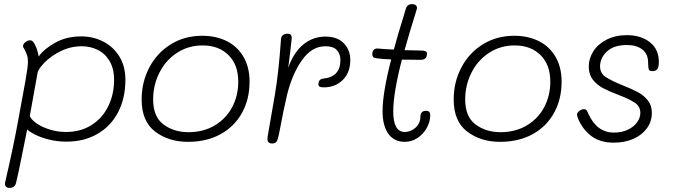

<svg xmlns="http://www.w3.org/2000/svg" viewBox="-20 -690 3274 934"><path d="M590 -302Q590 -213 555 -145Q520 -77 455 -39Q390 -1 303 -1Q257 -1 216.5 -11.5Q176 -22 149 -36Q122 -50 112 -60L90 50Q68 160 58 200Q52 224 27 224Q13 224 7.5 216Q2 208 5 197Q44 29 66 -91Q91 -225 103.5 -295.5Q116 -366 116 -390Q116 -409 111 -423Q106 -437 97 -454Q92 -459 92 -465Q92 -476 103.5 -485Q115 -494 126 -494Q134 -494 141 -487Q150 -476 157.5 -456Q165 -436 168 -415Q193 -451 248 -482Q303 -513 375 -513Q433 -513 482 -488Q531 -463 560.5 -415.5Q590 -368 590 -302ZM535 -302Q535 -356 513 -393Q491 -430 455 -447.5Q419 -465 378 -465Q323 -465 275 -441Q227 -417 197 -386Q167 -355 163 -337L125 -126Q131 -109 157 -90.5Q183 -72 221.5 -60Q260 -48 301 -48Q372 -48 425 -81.5Q478 -115 506.5 -173Q535 -231 535 -302Z M669 -206Q669 -291 706.5 -362Q744 -433 811 -474.5Q878 -516 964 -516Q1031 -516 1083 -490Q1135 -464 1164.5 -413.5Q1194 -363 1194 -293Q1194 -207 1157 -140.5Q1120 -74 1052.5 -37Q985 0 895 0Q800 0 734.5 -50Q669 -100 669 -206ZM1139 -293Q1139 -375 1091.5 -422Q1044 -469 966 -469Q896 -469 841 -433Q786 -397 755.5 -336.5Q725 -276 725 -206Q725 -122 775.5 -84.5Q826 -47 897 -47Q969 -47 1024 -79.5Q1079 -112 1109 -168Q1139 -224 1139 -293Z M1684 -398Q1684 -337 1647.5 -301Q1611 -265 1555 -265Q1541 -265 1535 -268.5Q1529 -272 1529 -280Q1529 -306 1555 -308Q1636 -317 1636 -398Q1636 -427 1619 -446Q1602 -465 1563 -465Q1497 -465 1449.5 -398Q1402 -331 1377 -231Q1360 -160 1337 -37Q1332 -11 1325.5 -1.5Q1319 8 1304 8Q1281 8 1281 -14Q1281 -21 1282 -26L1317 -228Q1336 -340 1347 -501Q1348 -513 1357 -519.5Q1366 -526 1379 -526Q1401 -526 1399 -502Q1392 -434 1382 -360Q1409 -436 1456 -474Q1503 -512 1563 -512Q1621 -512 1652.5 -479.5Q1684 -447 1684 -398Z M2073 -130Q2073 -98 2056 -67.5Q2039 -37 2010.5 -18.5Q1982 0 1949 0Q1897 0 1869 -39.5Q1841 -79 1841 -149Q1841 -238 1883 -401Q1842 -402 1808 -407Q1791 -409 1791 -426Q1791 -441 1798.5 -448Q1806 -455 1818 -454Q1859 -450 1896 -449Q1914 -518 1941 -603L1954 -647Q1961 -670 1985 -670Q1998 -670 2004.5 -662.5Q2011 -655 2007 -644Q1971 -529 1948 -446Q2002 -444 2033 -444Q2057 -444 2057 -429Q2057 -413 2049 -406Q2041 -399 2026 -399Q1967 -399 1935 -400Q1893 -237 1893 -148Q1893 -48 1949 -48Q1978 -48 2001.5 -69Q2025 -90 2025 -123Q2025 -135 2031.5 -143Q2038 -151 2053 -151Q2073 -151 2073 -130Z M2187 -206Q2187 -291 2224.5 -362Q2262 -433 2329 -474.5Q2396 -516 2482 -516Q2549 -516 2601 -490Q2653 -464 2682.5 -413.5Q2712 -363 2712 -293Q2712 -207 2675 -140.5Q2638 -74 2570.5 -37Q2503 0 2413 0Q2318 0 2252.5 -50Q2187 -100 2187 -206ZM2657 -293Q2657 -375 2609.5 -422Q2562 -469 2484 -469Q2414 -469 2359 -433Q2304 -397 2273.5 -336.5Q2243 -276 2243 -206Q2243 -122 2293.5 -84.5Q2344 -47 2415 -47Q2487 -47 2542 -79.5Q2597 -112 2627 -168Q2657 -224 2657 -293Z M2791 -116Q2787 -126 2787 -133Q2788 -143 2799 -151Q2810 -159 2821 -159Q2829 -159 2833 -154Q2837 -149 2843 -135Q2884 -45 2967 -45Q3003 -45 3032 -58Q3061 -71 3078 -93.5Q3095 -116 3095 -141Q3095 -172 3068.5 -190Q3042 -208 2987 -229Q2942 -246 2913 -261.5Q2884 -277 2864 -302.5Q2844 -328 2844 -366Q2844 -405 2866 -440Q2888 -475 2930.5 -497Q2973 -519 3030 -519Q3098 -519 3141.5 -484.5Q3185 -450 3185 -389Q3185 -365 3178 -354.5Q3171 -344 3153 -344Q3139 -344 3136 -352.5Q3133 -361 3133 -383Q3133 -428 3104.5 -449.5Q3076 -471 3030 -471Q2966 -471 2932.5 -439.5Q2899 -408 2899 -367Q2899 -334 2926.5 -315.5Q2954 -297 3011 -274Q3057 -256 3084.5 -241Q3112 -226 3131.5 -201.5Q3151 -177 3151 -141Q3151 -99 3127 -66Q3103 -33 3061 -14.5Q3019 4 2966 4Q2898 4 2855 -29.5Q2812 -63 2791 -116Z"/></svg>

Font: Mali Light
Style: Italic
Weight: 300
Italic angle: -10°
Version: Version 1.000; ttfautohint (v1.6)